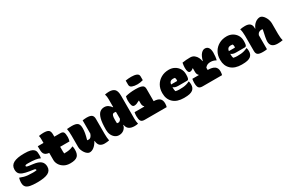

<svg xmlns="http://www.w3.org/2000/svg" viewBox="133 -2115 5134 3453"><g transform="rotate(-30 2700.0 -389.0)"><path d="M304 -182Q354 -182 379 -188Q381 -205 372 -212Q363 -219 334 -223L261 -234Q177 -247 129 -266Q81 -285 60.5 -316Q40 -347 40 -395Q40 -481 113.5 -520.5Q187 -560 333 -560Q419 -560 463 -547.5Q507 -535 526 -515Q540 -502 547 -488Q554 -474 557 -453.5Q560 -433 560 -398Q560 -368 554 -336H548Q520 -352 459.5 -362Q399 -372 304 -372Q265 -372 255 -366Q245 -360 245 -349Q245 -341 256 -335Q267 -329 300 -324L378 -314Q486 -301 533 -260Q580 -219 580 -148Q580 -65 509 -27.5Q438 10 282 10Q189 10 135.5 -1.5Q82 -13 56 -39Q40 -56 32.5 -77Q25 -98 25 -138Q25 -155 29 -181Q33 -207 39 -226H45Q85 -210 121.5 -200Q158 -190 201 -186Q244 -182 304 -182Z M613 -550H732V-618Q732 -638 730.5 -660Q729 -682 723 -699Q745 -703 769.5 -706Q794 -709 819 -709Q898 -709 927.5 -685Q957 -661 957 -596V-550H1081Q1131 -550 1147.5 -523Q1164 -496 1164 -423Q1164 -403 1159.5 -379Q1155 -355 1150 -340H957V-246Q957 -220 960 -200H971Q1027 -200 1067.5 -207.5Q1108 -215 1148 -234H1154Q1159 -212 1160.5 -195Q1162 -178 1162 -161Q1162 -74 1123 -34Q1100 -11 1061.5 -0.5Q1023 10 971 10Q893 10 840 -21.5Q787 -53 759.5 -100Q732 -147 732 -195V-343Q687 -348 662.5 -363Q638 -378 627.5 -401.5Q617 -425 615 -453.5Q613 -482 613 -515Z M1325 -560Q1409 -560 1442.5 -531Q1476 -502 1476 -428Q1476 -379 1467 -327.5Q1458 -276 1436 -199Q1444 -197 1453.5 -196.5Q1463 -196 1472 -196Q1491 -196 1510 -212.5Q1529 -229 1545 -273V-550Q1566 -553 1589.5 -555Q1613 -557 1630 -557Q1705 -557 1735 -532.5Q1765 -508 1765 -454V-140Q1765 -57 1777 0Q1733 10 1680 10Q1624 10 1588.5 -18.5Q1553 -47 1546 -122H1541Q1507 -58 1462 -22Q1417 14 1369 14Q1347 14 1323 -3Q1299 -20 1279.5 -48Q1260 -76 1247.5 -109Q1235 -142 1235 -174V-410Q1235 -492 1223 -555Q1248 -557 1274 -558.5Q1300 -560 1325 -560Z M1998 -562Q2042 -562 2076.5 -539Q2111 -516 2134 -481H2140V-646Q2140 -675 2137 -699Q2134 -723 2125 -750Q2143 -754 2166.5 -757Q2190 -760 2212 -760Q2289 -760 2327 -722.5Q2365 -685 2365 -584V-106Q2365 -77 2368 -52Q2371 -27 2378 0Q2359 4 2341.5 6Q2324 8 2306 8Q2157 8 2142 -112H2135Q2127 -61 2085.5 -25.5Q2044 10 1983 10Q1936 10 1899.5 -17.5Q1863 -45 1843 -90Q1823 -135 1823 -189V-197Q1823 -340 1844.5 -419Q1866 -498 1905 -530Q1944 -562 1998 -562ZM2054 -196Q2065 -192 2080 -192Q2094 -192 2110 -202Q2126 -212 2140 -239V-383Q2124 -387 2105 -387Q2091 -387 2079 -379.5Q2067 -372 2059.5 -346.5Q2052 -321 2052 -268V-261Q2052 -242 2052.5 -226Q2053 -210 2054 -196Z M2427 -210H2627L2630 -216Q2613 -231 2606.5 -250.5Q2600 -270 2600 -292V-349L2596 -352Q2556 -330 2532 -321.5Q2508 -313 2484 -313Q2451 -313 2438 -353Q2425 -393 2425 -454Q2425 -473 2428 -493Q2431 -513 2436 -535Q2480 -547 2530 -553.5Q2580 -560 2650 -560Q2720 -560 2757.5 -549.5Q2795 -539 2809 -519Q2823 -499 2823 -468V-210Q2905 -208 2944 -175.5Q2983 -143 2983 -74Q2983 -52 2980 -33Q2977 -14 2973 0H2516Q2457 0 2438 -32Q2419 -64 2419 -131Q2419 -151 2421 -170.5Q2423 -190 2427 -210ZM2573 -782Q2602 -787 2633.5 -789.5Q2665 -792 2691 -792Q2756 -792 2799.5 -775Q2843 -758 2843 -713V-635Q2815 -626 2783 -621.5Q2751 -617 2725 -617Q2661 -617 2617 -634Q2573 -651 2573 -696Z M3340 -564Q3404 -564 3456 -535.5Q3508 -507 3539 -456.5Q3570 -406 3570 -339V-336Q3570 -287 3564 -263.5Q3558 -240 3548.5 -233.5Q3539 -227 3528 -227H3344Q3307 -227 3283 -235.5Q3259 -244 3245 -257L3242 -256V-244Q3242 -225 3244 -206.5Q3246 -188 3252 -170Q3288 -160 3330 -160Q3375 -160 3409.5 -163Q3444 -166 3476 -175Q3508 -184 3543 -201H3549Q3554 -182 3556 -166Q3558 -150 3558 -132Q3558 -63 3512 -26Q3486 -6 3444.5 4Q3403 14 3328 14Q3184 14 3107 -58.5Q3030 -131 3030 -251V-261Q3030 -349 3069.5 -417Q3109 -485 3179 -524.5Q3249 -564 3340 -564ZM3325 -386Q3255 -386 3244 -313H3371Q3374 -322 3374 -336Q3374 -365 3363 -382Q3347 -386 3325 -386Z M3627 -210H3758L3761 -216Q3744 -231 3737 -251Q3730 -271 3730 -293V-368L3724 -371Q3692 -340 3655 -340Q3633 -340 3620.5 -367.5Q3608 -395 3608 -447Q3608 -470 3610.5 -492.5Q3613 -515 3619 -550Q3660 -557 3701 -560Q3742 -563 3782 -563Q3834 -563 3868.5 -535.5Q3903 -508 3921.5 -469Q3940 -430 3944 -394H3950Q3974 -486 4012 -528Q4050 -570 4091 -570Q4131 -570 4155 -546Q4190 -511 4190 -430Q4190 -393 4185.5 -351.5Q4181 -310 4173 -281H4167Q4118 -310 4057 -310Q3984 -310 3945 -257V-210Q4039 -210 4086 -177.5Q4133 -145 4133 -74Q4133 -52 4130 -33Q4127 -14 4123 0H3719Q3660 0 3639.5 -30.5Q3619 -61 3619 -131Q3619 -151 3621 -170.5Q3623 -190 3627 -210Z M4540 -564Q4604 -564 4656 -535.5Q4708 -507 4739 -456.5Q4770 -406 4770 -339V-336Q4770 -287 4764 -263.5Q4758 -240 4748.5 -233.5Q4739 -227 4728 -227H4544Q4507 -227 4483 -235.5Q4459 -244 4445 -257L4442 -256V-244Q4442 -225 4444 -206.5Q4446 -188 4452 -170Q4488 -160 4530 -160Q4575 -160 4609.5 -163Q4644 -166 4676 -175Q4708 -184 4743 -201H4749Q4754 -182 4756 -166Q4758 -150 4758 -132Q4758 -63 4712 -26Q4686 -6 4644.5 4Q4603 14 4528 14Q4384 14 4307 -58.5Q4230 -131 4230 -251V-261Q4230 -349 4269.5 -417Q4309 -485 4379 -524.5Q4449 -564 4540 -564ZM4525 -386Q4455 -386 4444 -313H4571Q4574 -322 4574 -336Q4574 -365 4563 -382Q4547 -386 4525 -386Z M5055 0Q5036 4 5014.5 5.5Q4993 7 4970 7Q4894 7 4864.5 -14.5Q4835 -36 4835 -92V-410Q4835 -493 4817 -550Q4843 -555 4869 -557.5Q4895 -560 4920 -560Q4990 -560 5022.5 -530.5Q5055 -501 5055 -444V-427H5061Q5084 -489 5132 -526.5Q5180 -564 5232 -564Q5256 -564 5279.5 -545.5Q5303 -527 5322.5 -496.5Q5342 -466 5353.5 -429.5Q5365 -393 5365 -356V-140Q5365 -98 5369 -63Q5373 -28 5382 0Q5355 5 5330.5 7.5Q5306 10 5275 10Q5128 10 5128 -118Q5128 -142 5139 -206Q5150 -270 5169 -349Q5159 -354 5139 -354Q5116 -354 5092.5 -340.5Q5069 -327 5055 -293Z"/></g></svg>

Font: Recursive Mn Csl St XBk
Style: Regular
Weight: 1000
Monospace: yes
Version: Version 1.079;hotconv 1.0.112;makeotfexe 2.5.65598; ttfautoh